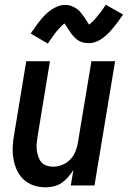

<svg xmlns="http://www.w3.org/2000/svg" viewBox="-20 -791 545 819"><path d="M174 8Q147 8 122.5 -0.5Q98 -9 80 -26Q62 -43 51.5 -66.5Q41 -90 37 -115.5Q33 -141 34.5 -168Q36 -195 41 -221L92 -530H193L140 -207Q138 -193 136.5 -178Q135 -163 137 -149.5Q139 -136 143.5 -122.5Q148 -109 156.5 -99Q165 -89 178.5 -84.5Q192 -80 207 -80Q226 -80 245 -87.5Q264 -95 278.5 -109.5Q293 -124 301 -143Q309 -162 312 -181L370 -530H471L383 0H282L293 -66Q283 -50 270.5 -35.5Q258 -21 242.5 -10.5Q227 0 209 4Q191 8 174 8ZM184 -605 111 -648Q123 -665 133.5 -680Q144 -695 154 -707Q164 -719 174 -729Q184 -739 197.5 -748.5Q211 -758 226.5 -764Q242 -770 257 -770Q263 -770 268 -769.5Q273 -769 278 -767.5Q283 -766 288 -764Q293 -762 297.5 -759.5Q302 -757 306 -754.5Q310 -752 313.5 -749Q317 -746 321 -741.5Q325 -737 328 -733Q331 -729 334 -725Q337 -721 339.5 -717.5Q342 -714 344.5 -710Q347 -706 349.5 -702Q352 -698 355 -693.5Q358 -689 360 -686Q364 -689 369.5 -694Q375 -699 378.5 -702.5Q382 -706 385.5 -710Q389 -714 393 -719Q397 -724 401.5 -729.5Q406 -735 411 -741.5Q416 -748 421 -755.5Q426 -763 431 -771L505 -729Q493 -711 482 -696.5Q471 -682 461 -670Q451 -658 441 -648Q431 -638 417.5 -628Q404 -618 389 -612.5Q374 -607 358 -607Q349 -607 340 -608.5Q331 -610 322.5 -614Q314 -618 307.5 -623Q301 -628 294.5 -635Q288 -642 283 -649Q278 -656 274 -662.5Q270 -669 264 -678Q258 -687 255 -691Q251 -688 245.5 -683Q240 -678 237 -674.5Q234 -671 230 -667Q226 -663 222 -658Q218 -653 213.5 -647Q209 -641 204.5 -634.5Q200 -628 195 -621Q190 -614 184 -605Z"/></svg>

Font: Iosevka Curly Semibold Oblique
Style: Regular
Weight: 600
Italic angle: -9°
Monospace: yes
Designer: Belleve Invis
Foundry: Belleve Invis
Version: Version 11.1.0; ttfautohint (v1.8.3)